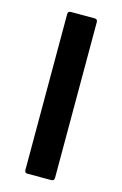

<svg xmlns="http://www.w3.org/2000/svg" viewBox="-105 -703 476 751"><g transform="rotate(15 133.5 -327.5)"><path d="M85 0Q74 0 74 -12V-643Q74 -655 85 -655H182Q194 -655 194 -643V-12Q194 0 182 0Z"/></g></svg>

Font: Sofia Sans
Style: Bold
Weight: 700
Designer: Botio Nikoltchev, Ani Petrova
Foundry: lettersoup
Version: Version 4.100; ttfautohint (v1.8.4.7-5d5b)